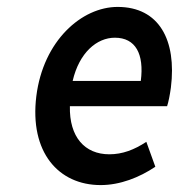

<svg xmlns="http://www.w3.org/2000/svg" viewBox="-20 -523 545 555"><path d="M85 -245C65 -83 149 12 271 12C327 12 383 -10 429 -41L403 -113C368 -90 334 -77 296 -77C225 -77 180 -127 182 -216H463C467 -228 471 -248 474 -270C491 -407 440 -503 320 -503C216 -503 105 -405 85 -245ZM190 -289C209 -371 260 -414 312 -414C372 -414 397 -367 387 -289Z"/></svg>

Font: Falling Sky
Style: CondObl
Weight: 400
Designer: Paul D. Hunt
Foundry: Adobe Systems Incorporated
Version: Version 1.02